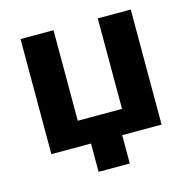

<svg xmlns="http://www.w3.org/2000/svg" viewBox="-98 -615 827 838"><g transform="rotate(-15 316.0 -196.0)"><path d="M67 -520V0H246V128H387V0H565V-520H416V-111H216V-520Z"/></g></svg>

Font: Fixel Display Bold
Style: Bold
Weight: 700
Designer: AlfaBravo + MacPaw
Foundry: Kyrylo Tkachov, Marchela Mozhyna, Serhii Makarenko, Maria Weinstein, Zakhar Kryvoshyya
Version: Version 1.211